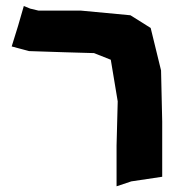

<svg xmlns="http://www.w3.org/2000/svg" viewBox="-20 -617 603 649"><path d="M60.5 -596.7 41 -529.3 19.5 -460 78.1 -444.3 197.3 -440.4 297.9 -437.5 354.5 -415 377.9 -274.4 374 -125V12.7L423.8 -3.9L528.3 -19.5V-206.1L524.4 -378.9L489.3 -522.5L420.9 -565.4L253.9 -581.1H110.4L82 -587.9Z"/></svg>

Font: MaokenAssortedSans-TC
Style: Regular
Weight: 500
Version: Version 0.83